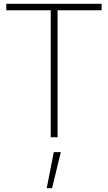

<svg xmlns="http://www.w3.org/2000/svg" viewBox="-20 -720 566 1007"><path d="M246 -666H13V-700H513V-666H282V0H246ZM262 78H299L253 267H225Z"/></svg>

Font: Cairo ExtraLight
Style: Regular
Weight: 275
Designer: Mohamed Gaber, Accademia di Belle Arti di Urbino and others
Foundry: Kief Type Foundry, Accademia di Belle Arti di Urbino and others
Version: Version 3.011